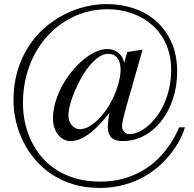

<svg xmlns="http://www.w3.org/2000/svg" viewBox="-20 -715 962 952"><path d="M550.3 -251.5Q568.8 -297.4 574.7 -334Q580.6 -370.6 575.4 -396Q570.3 -421.4 555.2 -434.8Q540 -448.2 517.1 -448.2Q492.7 -448.2 468.8 -431.4Q444.8 -414.6 422.9 -387.7Q400.9 -360.8 382.1 -327.1Q363.3 -293.5 349.1 -259.5Q335 -225.6 327.1 -195.1Q319.3 -164.6 319.3 -143.6Q319.3 -126 324.7 -112.8Q330.1 -99.6 338.4 -91.1Q346.7 -82.5 356.7 -78.4Q366.7 -74.2 375.5 -74.2Q399.4 -74.2 425.3 -89.8Q451.2 -105.5 474.6 -130.6Q498 -155.8 517.8 -187.5Q537.6 -219.2 550.3 -251.5ZM897 -83.5Q890.6 -60.5 875.5 -29.5Q860.4 1.5 835.9 34.7Q811.5 67.9 777.1 100.6Q742.7 133.3 697.8 159.2Q652.8 185.1 596.9 200.9Q541 216.8 473.6 216.8Q402.3 216.8 343.3 198.7Q284.2 180.7 236.8 149.4Q189.5 118.2 153.8 75.9Q118.2 33.7 94.5 -14.4Q70.8 -62.5 58.8 -114.7Q46.9 -167 46.9 -217.8Q46.9 -296.4 66.4 -362.3Q85.9 -428.2 119.4 -481.2Q152.8 -534.2 198 -574.2Q243.2 -614.3 294.7 -641.1Q346.2 -668 400.9 -681.4Q455.6 -694.8 508.8 -694.8Q580.6 -694.8 644 -673.3Q707.5 -651.9 755.1 -609.4Q802.7 -566.9 830.6 -504.4Q858.4 -441.9 858.4 -359.9Q858.4 -287.6 837.6 -224.9Q816.9 -162.1 780.5 -115.5Q744.1 -68.8 694.8 -42.2Q645.5 -15.6 588.9 -15.6Q557.1 -15.6 541 -26.1Q524.9 -36.6 519 -55.2Q513.2 -73.7 515.1 -99.1Q517.1 -124.5 522.5 -154.3Q504.4 -132.3 482.7 -107.9Q460.9 -83.5 436.5 -63Q412.1 -42.5 385.3 -29.1Q358.4 -15.6 330.1 -15.6Q313 -15.6 297.1 -23.2Q281.2 -30.8 269.3 -45.4Q257.3 -60.1 250 -80.8Q242.7 -101.6 242.7 -127.9Q242.7 -168 254.9 -209Q267.1 -250 287.6 -288.1Q308.1 -326.2 335.2 -359.6Q362.3 -393.1 392.1 -418Q421.9 -442.9 452.6 -457.3Q483.4 -471.7 510.7 -471.7Q534.2 -471.7 549.6 -464.1Q564.9 -456.5 574.7 -446Q584.5 -435.5 589.1 -423.8Q593.8 -412.1 595.7 -403.3L610.8 -457L687 -468.8L631.3 -273.4Q623 -245.6 615 -217Q606.9 -188.5 600.1 -163.3Q593.3 -138.2 589.1 -117.9Q585 -97.7 585 -86.4Q585 -83 586.7 -76.9Q588.4 -70.8 592.5 -64.7Q596.7 -58.6 604 -54.2Q611.3 -49.8 622.6 -49.8Q641.6 -49.8 664.6 -59.6Q687.5 -69.3 710.4 -88.1Q733.4 -106.9 754.6 -134.3Q775.9 -161.6 792.2 -197Q808.6 -232.4 818.6 -275.6Q828.6 -318.8 828.6 -369.1Q828.6 -439.5 803.7 -495.4Q778.8 -551.3 735.6 -589.8Q692.4 -628.4 634.8 -648.9Q577.1 -669.4 512.2 -669.4Q455.6 -669.4 402.8 -654.1Q350.1 -638.7 303.5 -609.9Q256.8 -581.1 218.3 -539.8Q179.7 -498.5 152.1 -446.8Q124.5 -395 109.1 -333.7Q93.8 -272.5 93.8 -204.1Q93.8 -154.8 104 -106.9Q114.3 -59.1 135.3 -15.6Q156.2 27.8 187.7 64.7Q219.2 101.6 261.7 128.4Q304.2 155.3 357.9 170.4Q411.6 185.5 476.6 185.5Q538.1 185.5 588.6 171.6Q639.2 157.7 679.4 135.3Q719.7 112.8 751 84Q782.2 55.2 805.2 25.1Q828.1 -4.9 843.5 -33.2Q858.9 -61.5 868.7 -83.5Z"/></svg>

Font: Doulos SIL Viet
Style: Regular
Weight: 400
Designer: Walt Agee, Victor Gaultney, Peter Martin, Debbi Hosken, Becca Hirsbrunner
Foundry: SIL International
Version: Version 5.000